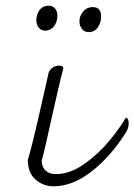

<svg xmlns="http://www.w3.org/2000/svg" viewBox="-20 -649 473 676"><path d="M78 -86Q93 -134 130 -299Q148 -380 152 -396Q165 -418 188 -418Q203 -418 203 -408Q196 -383 183.5 -328.5Q171 -274 164 -243Q137 -119 127 -84Q127 -61 140.5 -48.5Q154 -36 176 -36Q226 -36 276.5 -71.5Q327 -107 365.5 -154Q404 -201 423 -235Q429 -233 431 -228.5Q433 -224 433 -213Q433 -198 423 -182Q369 -97 302 -45Q235 7 168 7Q133 7 105.5 -16.5Q78 -40 78 -86ZM108 -578Q108 -599 119.5 -614Q131 -629 151 -629Q165 -629 173.5 -619.5Q182 -610 182 -593Q182 -572 170 -556.5Q158 -541 140 -541Q126 -541 117 -551Q108 -561 108 -578ZM260 -569Q258 -590 271.5 -607Q285 -624 307 -624Q336 -624 336 -591Q336 -570 324.5 -553Q313 -536 293 -536Q278 -536 269.5 -546Q261 -556 260 -569Z"/></svg>

Font: Charmonman
Style: Regular
Weight: 400
Designer: Ekaluck Peanpanawate
Foundry: Cadson Demak Co.,Ltd.
Version: Version 1.000; ttfautohint (v1.6)